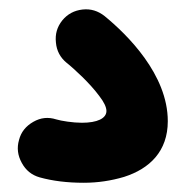

<svg xmlns="http://www.w3.org/2000/svg" viewBox="-20 -85 395 414"><path d="M114.3 -41C103 -26.9 98.6 -11.2 100.6 6.8C102.1 24.4 109.9 39.1 123.5 50.3C132.8 57.6 144.5 68.4 158.2 81.5C171.4 94.7 183.6 107.9 193.8 121.6C204.1 134.8 209.5 146 209.5 154.3C209.5 170.4 189.5 179.7 156.7 179.7C137.2 179.7 112.3 175.8 101.1 172.4C84 167 67.9 168.5 51.8 177.7C35.6 187 25.4 199.7 21 216.8C16.1 233.9 18.1 250 26.9 266.1C35.6 282.2 48.3 292.5 65.4 297.4C93.3 305.2 125 309.1 160.6 309.1C190.9 309.1 219.7 304.7 247.6 296.4C302.7 278.8 341.8 241.2 341.8 176.3C341.8 75.7 254.4 -10.3 205.6 -50.3C191.4 -61.5 175.8 -66.4 158.2 -64.5C140.1 -62.5 125.5 -54.7 114.3 -41Z"/></svg>

Font: Mikhak
Style: Bold
Weight: 700
Designer: Amin Abedi
Version: Version 3.2